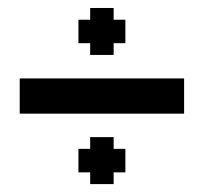

<svg xmlns="http://www.w3.org/2000/svg" viewBox="-20 -520 540 481"><path d="M58.8 -323.5H88.2V-294.1H58.8ZM58.8 -294.1H88.2V-264.7H58.8ZM29.4 -294.1H58.8V-264.7H29.4ZM29.4 -323.5H58.8V-294.1H29.4ZM29.4 -264.7H58.8V-235.3H29.4ZM58.8 -264.7H88.2V-235.3H58.8ZM117.6 -264.7H147.1V-235.3H117.6ZM147.1 -264.7H176.5V-235.3H147.1ZM176.5 -294.1H205.9V-264.7H176.5ZM205.9 -294.1H235.3V-264.7H205.9ZM235.3 -294.1H264.7V-264.7H235.3ZM264.7 -294.1H294.1V-264.7H264.7ZM294.1 -294.1H323.5V-264.7H294.1ZM323.5 -294.1H352.9V-264.7H323.5ZM352.9 -294.1H382.4V-264.7H352.9ZM382.4 -294.1H411.8V-264.7H382.4ZM382.4 -264.7H411.8V-235.3H382.4ZM352.9 -264.7H382.4V-235.3H352.9ZM323.5 -264.7H352.9V-235.3H323.5ZM235.3 -264.7H264.7V-235.3H235.3ZM205.9 -264.7H235.3V-235.3H205.9ZM176.5 -264.7H205.9V-235.3H176.5ZM88.2 -264.7H117.6V-235.3H88.2ZM264.7 -264.7H294.1V-235.3H264.7ZM294.1 -264.7H323.5V-235.3H294.1ZM88.2 -294.1H117.6V-264.7H88.2ZM117.6 -294.1H147.1V-264.7H117.6ZM147.1 -294.1H176.5V-264.7H147.1ZM147.1 -323.5H176.5V-294.1H147.1ZM117.6 -323.5H147.1V-294.1H117.6ZM88.2 -323.5H117.6V-294.1H88.2ZM176.5 -323.5H205.9V-294.1H176.5ZM205.9 -323.5H235.3V-294.1H205.9ZM235.3 -323.5H264.7V-294.1H235.3ZM264.7 -323.5H294.1V-294.1H264.7ZM294.1 -323.5H323.5V-294.1H294.1ZM323.5 -323.5H352.9V-294.1H323.5ZM352.9 -323.5H382.4V-294.1H352.9ZM382.4 -323.5H411.8V-294.1H382.4ZM205.9 -176.5H235.3V-147.1H205.9ZM235.3 -176.5H264.7V-147.1H235.3ZM264.7 -147.1H294.1V-117.6H264.7ZM264.7 -117.6H294.1V-88.2H264.7ZM235.3 -88.2H264.7V-58.8H235.3ZM205.9 -88.2H235.3V-58.8H205.9ZM176.5 -117.6H205.9V-88.2H176.5ZM176.5 -147.1H205.9V-117.6H176.5ZM205.9 -147.1H235.3V-117.6H205.9ZM235.3 -147.1H264.7V-117.6H235.3ZM205.9 -117.6H235.3V-88.2H205.9ZM235.3 -117.6H264.7V-88.2H235.3ZM205.9 -500H235.3V-470.6H205.9ZM235.3 -500H264.7V-470.6H235.3ZM264.7 -470.6H294.1V-441.2H264.7ZM264.7 -441.2H294.1V-411.8H264.7ZM235.3 -411.8H264.7V-382.4H235.3ZM205.9 -411.8H235.3V-382.4H205.9ZM176.5 -441.2H205.9V-411.8H176.5ZM176.5 -470.6H205.9V-441.2H176.5ZM205.9 -470.6H235.3V-441.2H205.9ZM235.3 -470.6H264.7V-441.2H235.3ZM205.9 -441.2H235.3V-411.8H205.9ZM235.3 -441.2H264.7V-411.8H235.3ZM411.8 -323.5H441.2V-294.1H411.8ZM411.8 -294.1H441.2V-264.7H411.8ZM411.8 -264.7H441.2V-235.3H411.8Z"/></svg>

Font: Jersey 20
Style: Regular
Weight: 400
Designer: Sarah Cadigan-Fried
Version: Version 1.000; ttfautohint (v1.8.4.7-5d5b)